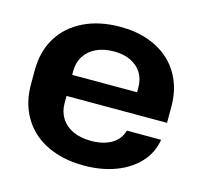

<svg xmlns="http://www.w3.org/2000/svg" viewBox="-86 -636 777 740"><g transform="rotate(15 303.0 -266.5)"><path d="M308 10Q245 10 193.5 -7.5Q142 -25 106 -57.5Q70 -90 50.5 -136Q31 -182 31 -240V-294Q31 -371 65 -426.5Q99 -482 161.5 -512.5Q224 -543 308 -543Q369 -543 418.5 -525.5Q468 -508 503 -476Q538 -444 557 -398.5Q576 -353 576 -297V-232H152V-316H447L434 -300V-335Q434 -369 418.5 -393.5Q403 -418 375 -431.5Q347 -445 308 -445Q267 -445 237 -430.5Q207 -416 191 -390.5Q175 -365 175 -331V-203Q175 -169 191.5 -143Q208 -117 238.5 -103Q269 -89 310 -89Q360 -89 392.5 -108.5Q425 -128 434 -163H571Q562 -109 526 -70.5Q490 -32 434 -11Q378 10 308 10Z"/></g></svg>

Font: Hubot Sans Condensed ExtraLight SemiBold
Style: Regular
Weight: 600
Version: Version 2.000